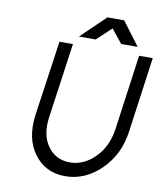

<svg xmlns="http://www.w3.org/2000/svg" viewBox="-95 -951 881 1040"><g transform="rotate(10 345.5 -431.5)"><path d="M277 -746H369L449 -821L509 -746H600L503 -875H411ZM178 -700 119 -288Q101 -155 163 -72Q225 12 334 12Q443 12 529 -72Q572 -114 598.5 -167.5Q625 -221 634 -288L691 -700H616L559 -288Q545 -189 484 -128Q423 -66 346 -66Q268 -66 224 -128Q180 -189 194 -288L252 -700Z"/></g></svg>

Font: Unageo
Style: Regular-Italic
Weight: 400
Designer: Richard Sepsi
Foundry: Richard Sepsi
Version: Version 2.000